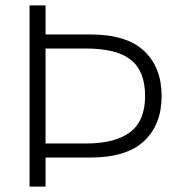

<svg xmlns="http://www.w3.org/2000/svg" viewBox="-20 -688 675 708"><path d="M89 0V-668H148V-561H312Q447 -561 511.5 -500Q576 -439 576 -334Q576 -229 511.5 -168Q447 -107 312 -107H148V0ZM148 -159H299Q404 -159 459.5 -200.5Q515 -242 515 -334Q515 -425 463 -467Q411 -509 299 -509H148Z"/></svg>

Font: Gantari Light
Style: Regular
Weight: 300
Designer: Anugrah Pasau
Foundry: Lafontype
Version: Version 1.000; ttfautohint (v1.8.3)